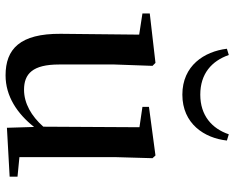

<svg xmlns="http://www.w3.org/2000/svg" viewBox="-98 -748 862 707"><g transform="rotate(90 333.5 -395.0)"><path d="M160 -799C170 -716 222 -635 329 -635C436 -635 489 -716 498 -799L475 -806C454 -744 406 -701 329 -701C252 -701 205 -743 183 -806ZM451 11 631 1V-28L559 -35V-385L563 -525L553 -536L374 -512V-488L449 -477L447 -123C408 -79 361 -52 311 -52C252 -52 218 -84 218 -181V-385L223 -525L212 -536L30 -515V-488L108 -476L105 -187C104 -37 161 16 258 16C335 16 399 -27 448 -89Z"/></g></svg>

Font: GenKiMin2 TW SB
Style: Regular
Weight: 600
Version: Version 2.100;PS 2.1;hotconv 16.6.51;makeotf.lib2.5.65220 DE